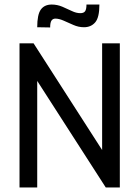

<svg xmlns="http://www.w3.org/2000/svg" viewBox="-20 -826 614 846"><path d="M430 -129V-635H508V0H446L125 -499L144 -507V0H66V-635H128L448 -137ZM201 -705 144 -706Q144 -762 160 -784Q176 -806 208 -806Q232 -806 254.5 -796.5Q277 -787 296.5 -777.5Q316 -768 334 -768Q349 -768 355 -776.5Q361 -785 361 -806H418Q418 -749 399.5 -727.5Q381 -706 350 -706Q326 -706 303.5 -716Q281 -726 260.5 -735Q240 -744 224 -744Q213 -744 207 -735.5Q201 -727 201 -705Z"/></svg>

Font: Gemunu Libre ExtraLight Medium
Style: Regular
Weight: 500
Version: Version 1.100